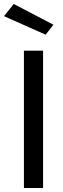

<svg xmlns="http://www.w3.org/2000/svg" viewBox="-42 -943 314 963"><path d="M78 0V-689H174V0ZM187 -769 -22 -862 27 -923 226 -819Z"/></svg>

Font: Cairo Play SemiBold
Style: Regular
Weight: 600
Designer: Mohamed Gaber, Accademia di Belle Arti di Urbino
Foundry: Kief Type Foundry, Accademia di Belle Arti di Urbino
Version: Version 3.130;gftools[0.9.24]